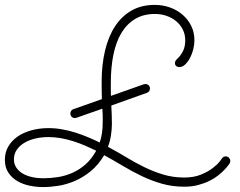

<svg xmlns="http://www.w3.org/2000/svg" viewBox="-49 -740 971 776"><path d="M878.9 -79.6Q878.4 -78.6 873 -71.3Q867.7 -64 857.7 -53.5Q847.7 -43 832.8 -31Q817.9 -19 797.6 -9Q777.3 1 752 7.8Q726.6 14.6 695.8 14.6Q647.9 14.6 606 2.7Q564 -9.3 525.1 -27.8Q486.3 -46.4 448.7 -68.8Q411.1 -91.3 372.1 -112.8Q348.1 -72.8 317.1 -47.6Q286.1 -22.5 252.7 -8.3Q219.2 5.9 186.3 11Q153.3 16.1 125.5 16.1Q98.6 16.1 71 10.5Q43.5 4.9 21.2 -8.1Q-1 -21 -15.1 -42Q-29.3 -63 -29.3 -94.2Q-29.3 -123.5 -15.9 -147.2Q-2.4 -170.9 21.2 -187.5Q44.9 -204.1 77.1 -213.1Q109.4 -222.2 146.5 -222.2Q174.3 -222.2 201.9 -217.3Q229.5 -212.4 255.9 -204.1Q282.2 -195.8 307.1 -185.3Q332 -174.8 354 -164.1Q356.9 -172.9 359.1 -181.6Q361.3 -190.4 363 -200.9Q364.7 -211.4 365.5 -224.4Q366.2 -237.3 366.2 -254.4Q366.2 -266.6 366 -277.6Q365.7 -288.6 364.7 -300.8L260.7 -264.2Q259.3 -263.7 257.1 -263.2Q254.9 -262.7 253.4 -262.7Q246.1 -262.7 240.7 -268.1Q235.4 -273.4 235.4 -281.2Q235.4 -286.6 238.3 -291.5Q241.2 -296.4 246.6 -298.3L362.8 -339.4Q362.3 -353.5 362.1 -370.1Q361.8 -386.7 361.8 -408.2Q361.8 -478 375.5 -535.4Q389.2 -592.8 416 -633.8Q442.9 -674.8 482.9 -697.5Q522.9 -720.2 576.2 -720.2Q608.4 -720.2 637.5 -710Q666.5 -699.7 688.7 -680.7Q710.9 -661.6 723.9 -635.3Q736.8 -608.9 736.8 -576.7Q736.8 -559.1 731.9 -540Q727.1 -521 718.5 -505.1Q710 -489.3 699 -479Q688 -468.8 675.8 -468.8Q668.9 -468.8 663.6 -472.7Q658.2 -476.6 658.2 -484.9Q658.2 -490.7 660.9 -494.9Q663.6 -499 667.5 -502.4Q681.6 -515.1 690.7 -533.7Q699.7 -552.2 699.7 -576.7Q699.7 -601.1 689.7 -620.8Q679.7 -640.6 662.8 -654.5Q646 -668.5 623.8 -676Q601.6 -683.6 577.1 -683.6Q531.2 -683.6 497.6 -663.6Q463.9 -643.6 441.9 -607.2Q419.9 -570.8 409.4 -519.3Q398.9 -467.8 398.9 -404.8Q398.9 -389.6 398.9 -376.7Q398.9 -363.8 399.4 -352.5L532.2 -399.4Q536.1 -400.4 538.6 -400.4Q545.9 -400.4 551.5 -395.5Q557.1 -390.6 557.1 -382.3Q557.1 -377 554.2 -372.1Q551.3 -367.2 545.9 -365.2L400.9 -313.5Q401.9 -293 402.6 -275.4Q403.3 -257.8 403.3 -239.3Q403.3 -229 402.3 -217Q401.4 -205.1 399.4 -192.6Q397.5 -180.2 394.3 -168.2Q391.1 -156.2 387.2 -146.5Q424.3 -127 460.4 -105Q496.6 -83 533.9 -64.7Q571.3 -46.4 611.1 -34.4Q650.9 -22.5 695.3 -22.5Q734.4 -22.5 762.9 -34.2Q791.5 -45.9 810.3 -60.3Q829.1 -74.7 838.4 -86.7Q847.7 -98.6 847.7 -99.1Q853 -107.9 863.3 -107.9Q871.6 -107.9 876.7 -102.1Q881.8 -96.2 881.8 -89.4Q881.8 -84 878.9 -79.6ZM339.8 -130.9Q318.8 -141.1 295.7 -151.1Q272.5 -161.1 248 -168.9Q223.6 -176.8 198 -181.4Q172.4 -186 147 -186Q118.2 -186 92.8 -179.9Q67.4 -173.8 48.3 -162.1Q29.3 -150.4 18.3 -133.8Q7.3 -117.2 7.3 -96.2Q7.3 -76.7 17.1 -62.3Q26.9 -47.9 43.2 -38.3Q59.6 -28.8 81.1 -24.2Q102.5 -19.5 126 -19.5Q154.3 -19.5 184.6 -24.2Q214.8 -28.8 243.2 -41.3Q271.5 -53.7 296.4 -75.4Q321.3 -97.2 339.8 -130.9Z"/></svg>

Font: Sacramento
Style: Regular
Weight: 400
Designer: Astigmatic (AOETI)
Foundry: Astigmatic (AOETI)
Version: Version 1.000